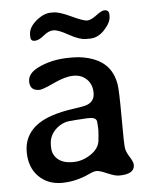

<svg xmlns="http://www.w3.org/2000/svg" viewBox="-50 -720 618 768"><g transform="rotate(-5 258.5 -336.0)"><path d="M136.7 -148.4V-142.1Q136.7 -111.3 158 -92.8Q179.2 -74.2 217.8 -74.2H220.7Q258.8 -74.2 293.7 -98.6Q328.6 -123 328.6 -160.2L329.1 -163.1L329.6 -166.5L331.1 -190.4V-202.6L330.6 -205.6Q330.6 -208.5 330.6 -211.4L329.6 -223.1Q329.6 -243.7 301.3 -243.7H285.6L282.2 -243.2L241.2 -240.7Q231.4 -239.3 229 -239.3Q193.8 -239.3 165.3 -213.9Q136.7 -188.5 136.7 -148.4ZM415.5 -649.4V-641.6Q415.5 -618.2 388.9 -589.1Q362.3 -560.1 329.1 -560.1H313.5Q287.6 -560.1 246.8 -583Q206.1 -606 186.8 -606Q167.5 -606 146.5 -588.4Q125.5 -570.8 108.9 -570.8Q92.3 -570.8 92.3 -588.4V-596.2Q92.3 -625.5 123 -651.4Q153.8 -677.2 182.1 -677.2H194.3Q216.3 -677.2 262.9 -655.3Q309.6 -633.3 325 -633.3Q340.3 -633.3 362.8 -650.6Q385.3 -668 397 -668Q415.5 -668 415.5 -649.4ZM460.4 -41.5Q460.4 -4.4 397.9 -4.4Q381.8 -4.4 352.1 -17.3Q322.3 -30.3 310.3 -30.3Q298.3 -30.3 280.3 -21.5Q224.1 4.9 167.7 4.9Q111.3 4.9 74.7 -31.7Q38.1 -68.4 38.1 -130.9Q38.1 -193.4 86.4 -232.9Q134.8 -272.5 244.1 -287.1Q282.2 -292 295.4 -297.4Q325.2 -309.1 325.2 -342.8Q325.2 -376.5 304.4 -397.2Q283.7 -418 251 -418Q218.3 -418 170.9 -395.8Q123.5 -373.5 110.4 -373.5Q72.3 -373.5 72.3 -410.6Q72.3 -441.9 111.8 -462.4Q168 -491.2 242.2 -491.2H253.9Q298.3 -491.2 337.9 -476.1Q410.6 -448.2 423.8 -369.1Q428.2 -343.8 428.2 -234.4Q428.2 -125 431.2 -109.9Q434.1 -94.7 447.3 -74Q460.4 -53.2 460.4 -41.5Z"/></g></svg>

Font: Averia Gruesa Libre
Style: Regular
Weight: 400
Italic angle: -1.70001°
Version: Version 1.002